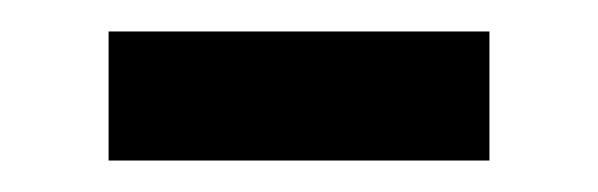

<svg xmlns="http://www.w3.org/2000/svg" viewBox="-20 -358 380 122"><path d="M49 -338H291V-256H49Z"/></svg>

Font: lbangla25
Style: Book
Weight: 400
Designer: Jelle Bosma - Monotype Design Team
Foundry: Monotype Imaging Inc.
Version: Version 2.003